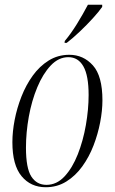

<svg xmlns="http://www.w3.org/2000/svg" viewBox="-20 -776 482 806"><path d="M172 10Q109 10 70.5 -36.5Q32 -83 32 -179Q32 -223 41.5 -272.5Q51 -322 70 -370.5Q89 -419 117.5 -458.5Q146 -498 184.5 -522Q223 -546 271 -546Q330 -546 370 -501.5Q410 -457 410 -355Q410 -312 400.5 -262.5Q391 -213 372.5 -165Q354 -117 325.5 -77.5Q297 -38 258.5 -14Q220 10 172 10ZM175 0Q218 0 251 -35.5Q284 -71 306.5 -128Q329 -185 340.5 -251Q352 -317 352 -377Q352 -459 330 -497.5Q308 -536 267 -536Q226 -536 193 -501Q160 -466 136.5 -409.5Q113 -353 101 -286.5Q89 -220 89 -156Q89 -70 111.5 -35Q134 0 175 0ZM252 -604Q278 -635 303 -675.5Q328 -716 349 -756H409V-747Q395 -727 370 -699.5Q345 -672 315.5 -644Q286 -616 260 -596H251Z"/></svg>

Font: Noto Serif Display ExtraCondensed Light
Style: Italic
Weight: 300
Width: 2
Italic angle: -12°
Designer: Monotype Design Team
Foundry: Monotype Imaging Inc.
Version: Version 2.009